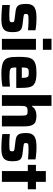

<svg xmlns="http://www.w3.org/2000/svg" viewBox="1022 -1806 791 2876"><g transform="rotate(90 1418.0 -367.5)"><path d="M260 8Q228 8 190.5 6Q153 4 117.5 1Q82 -2 54 -6V-119Q70 -118 90.5 -116Q111 -114 133 -113Q155 -112 175.5 -111.5Q196 -111 213 -111Q260 -111 280.5 -114Q301 -117 306.5 -126.5Q312 -136 312 -152Q312 -168 308.5 -175Q305 -182 294.5 -185Q284 -188 259 -191L140 -206Q97 -212 75 -231.5Q53 -251 45.5 -284.5Q38 -318 38 -363Q38 -416 54 -446.5Q70 -477 98.5 -492.5Q127 -508 166.5 -513Q206 -518 251 -518Q283 -518 317 -516Q351 -514 382 -510.5Q413 -507 433 -503V-391Q408 -393 380.5 -395Q353 -397 328 -398Q303 -399 286 -399Q246 -399 224.5 -397Q203 -395 195.5 -387Q188 -379 188 -361Q188 -347 190.5 -339.5Q193 -332 203 -329Q213 -326 234 -323L354 -308Q388 -304 412 -292Q436 -280 448.5 -249Q461 -218 461 -156Q461 -100 446.5 -67.5Q432 -35 405 -18.5Q378 -2 341.5 3Q305 8 260 8Z M560 -614V-743H725V-614ZM562 0V-510H724V0Z M1086 8Q1014 8 967 -1Q920 -10 892.5 -29.5Q865 -49 851.5 -80Q838 -111 834.5 -154Q831 -197 831 -254Q831 -323 837.5 -373Q844 -423 867 -455Q890 -487 938.5 -502.5Q987 -518 1070 -518Q1137 -518 1179 -508.5Q1221 -499 1245.5 -479.5Q1270 -460 1280.5 -429Q1291 -398 1294 -354.5Q1297 -311 1297 -254V-215H990Q990 -181 993 -160.5Q996 -140 1009 -130Q1022 -120 1049 -116.5Q1076 -113 1124 -113Q1143 -113 1169 -114Q1195 -115 1223.5 -117Q1252 -119 1277 -121V-9Q1255 -4 1223.5 0Q1192 4 1156 6Q1120 8 1086 8ZM1146 -282V-298Q1146 -334 1142.5 -355Q1139 -376 1130.5 -386.5Q1122 -397 1107 -400Q1092 -403 1069 -403Q1043 -403 1027.5 -399.5Q1012 -396 1004 -385Q996 -374 993 -353Q990 -332 990 -298H1163Z M1405 0V-743H1565V-451H1574Q1589 -476 1610.5 -490.5Q1632 -505 1659 -511Q1686 -517 1718 -517Q1769 -517 1799.5 -504.5Q1830 -492 1846 -467Q1862 -442 1867.5 -405Q1873 -368 1873 -319V0H1712V-270Q1712 -311 1710 -334.5Q1708 -358 1701 -369Q1694 -380 1679.5 -382.5Q1665 -385 1641 -385Q1616 -385 1600.5 -379.5Q1585 -374 1577.5 -361Q1570 -348 1567.5 -324.5Q1565 -301 1565 -266V0Z M2194 8Q2162 8 2124.5 6Q2087 4 2051.5 1Q2016 -2 1988 -6V-119Q2004 -118 2024.5 -116Q2045 -114 2067 -113Q2089 -112 2109.5 -111.5Q2130 -111 2147 -111Q2194 -111 2214.5 -114Q2235 -117 2240.5 -126.5Q2246 -136 2246 -152Q2246 -168 2242.5 -175Q2239 -182 2228.5 -185Q2218 -188 2193 -191L2074 -206Q2031 -212 2009 -231.5Q1987 -251 1979.5 -284.5Q1972 -318 1972 -363Q1972 -416 1988 -446.5Q2004 -477 2032.5 -492.5Q2061 -508 2100.5 -513Q2140 -518 2185 -518Q2217 -518 2251 -516Q2285 -514 2316 -510.5Q2347 -507 2367 -503V-391Q2342 -393 2314.5 -395Q2287 -397 2262 -398Q2237 -399 2220 -399Q2180 -399 2158.5 -397Q2137 -395 2129.5 -387Q2122 -379 2122 -361Q2122 -347 2124.5 -339.5Q2127 -332 2137 -329Q2147 -326 2168 -323L2288 -308Q2322 -304 2346 -292Q2370 -280 2382.5 -249Q2395 -218 2395 -156Q2395 -100 2380.5 -67.5Q2366 -35 2339 -18.5Q2312 -2 2275.5 3Q2239 8 2194 8Z M2542 0V-388H2449V-510H2542V-658H2704V-510H2815V-388H2704V0Z"/></g></svg>

Font: Saira Thin
Style: Bold
Weight: 700
Version: Version 1.101